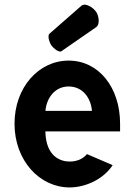

<svg xmlns="http://www.w3.org/2000/svg" viewBox="-20 -799 574 833"><path d="M177.2 -317.9C181.2 -371.1 216.3 -423.8 277.8 -423.8C339.8 -423.8 374.5 -372.6 378.9 -317.9ZM282.2 -98.1C245.1 -98.1 179.2 -117.2 176.8 -229H501V-262.2C501 -419.9 408.2 -536.1 277.8 -536.1C147.9 -536.1 43 -419.9 43 -262.2C43 -102.5 151.9 14.2 282.2 14.2C347.2 14.2 426.8 -18.6 468.8 -82.5L357.4 -130.4C338.9 -107.9 311 -98.1 282.2 -98.1ZM247.6 -577.6 397.9 -681.6C402.3 -685.1 405.3 -689.9 406.7 -696.3C407.7 -700.2 408.2 -704.6 408.2 -709C408.2 -714.4 407.7 -719.7 406.2 -725.6C403.8 -736.3 399.9 -744.6 394.5 -751C390.1 -756.3 384.3 -762.2 377.4 -767.1C370.6 -772 363.3 -775.4 356.4 -777.3C353 -778.3 350.1 -778.8 347.2 -778.8C341.8 -778.8 336.9 -777.3 333 -773.9L195.3 -653.3C193.4 -651.9 191.9 -649.4 191.4 -647C190.9 -644.5 190.4 -642.1 190.4 -639.6C190.4 -634.8 191.4 -629.4 193.4 -623C196.3 -613.3 199.7 -606 203.6 -601.1C207.5 -596.2 212.4 -591.3 218.8 -585.9C225.1 -580.6 231 -577.6 236.3 -576.2C238.3 -575.7 239.7 -575.2 241.2 -575.2C243.7 -575.2 245.6 -576.2 247.6 -577.6Z"/></svg>

Font: Tuffy
Style: Bold
Weight: 700
Designer: Thatcher Ulrich, Karoly Barta, Michael Everson
Version: Version 001.270